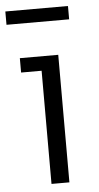

<svg xmlns="http://www.w3.org/2000/svg" viewBox="-56 -759 407 793"><g transform="rotate(-5 148.0 -363.0)"><path d="M256.8 -670.9H-2.9V-726.1H256.8ZM199.2 0H125V-469.2H40V-528.8H199.2Z"/></g></svg>

Font: Sora Light
Style: Regular
Weight: 300
Designer: Jonathan Barnbrook, Julián Moncada
Foundry: Barnbrook Fonts
Version: Version 2.000